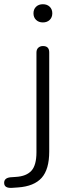

<svg xmlns="http://www.w3.org/2000/svg" viewBox="-94 -715 336 917"><path d="M111.3 -495.1Q141.6 -495.1 141.1 -463.9V8.8Q141.1 93.8 105 134.3Q68.8 174.8 -7.8 180.2L-35.2 182.1Q-74.2 185.1 -74.2 158.2Q-74.2 135.3 -44.9 131.8L-18.1 129.9Q31.7 127 55.9 100.6Q80.1 74.2 80.1 12.2V-463.9Q80.1 -479 88.9 -487.1Q97.7 -495.1 111.3 -495.1ZM78.4 -619.9Q65.9 -631.8 65.9 -651.4Q65.9 -670.9 78.4 -682.9Q90.8 -694.8 110.8 -694.8Q130.9 -694.8 143.3 -682.9Q155.8 -670.9 155.8 -651.4Q155.8 -631.8 143.3 -619.9Q130.9 -607.9 110.8 -607.9Q90.8 -607.9 78.4 -619.9Z"/></svg>

Font: Nunito-Light
Style: Regular
Weight: 300
Designer: Vernon Adams
Foundry: newtypography
Version: Version 3.000